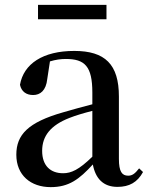

<svg xmlns="http://www.w3.org/2000/svg" viewBox="-20 -752 613 788"><path d="M136 -673H417V-732H136ZM462 15C511 15 544 -4 567 -46L551 -61C533 -38 522 -31 506 -31C481 -31 468 -47 468 -100V-356C468 -488 411 -543 285 -543C156 -543 77 -490 62 -404C68 -376 88 -362 116 -362C145 -362 169 -380 174 -428L185 -500C208 -507 229 -510 250 -510C328 -510 359 -480 359 -372V-324C318 -313 275 -302 239 -291C95 -250 47 -199 47 -117C47 -33 106 16 188 16C263 16 305 -16 361 -77C372 -19 404 15 462 15ZM359 -109C304 -55 272 -41 239 -41C188 -41 153 -71 153 -133C153 -194 188 -238 265 -268C290 -278 324 -288 359 -297Z"/></svg>

Font: Noto Serif CJK SC SemiBold
Style: Regular
Weight: 600
Designer: Ryoko NISHIZUKA 西塚涼子 (kana & ideographs); Frank Grießhammer (Latin, Greek & Cyrillic); Wenlong ZHANG 张文龙 (bopomofo); San
Foundry: Adobe
Version: Version 2.001;hotconv 1.1.0;makeotfexe 2.6.0